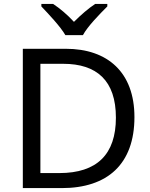

<svg xmlns="http://www.w3.org/2000/svg" viewBox="-20 -964 770 984"><path d="M315 -784H405C429 -829 492 -893 530 -931V-944H468C433 -921 395 -888 359 -852C326 -888 287 -921 252 -944H192V-931C228 -893 289 -829 315 -784ZM669 -364C669 -593 532 -714 317 -714H97V0H296C531 0 669 -123 669 -364ZM574 -361C574 -173 477 -77 284 -77H187V-637H304C476 -637 574 -551 574 -361Z"/></svg>

Font: Noto Sans EgyptHiero
Style: Regular
Weight: 400
Designer: Monotype Design Team
Foundry: Monotype Imaging Inc.
Version: Version 2.002